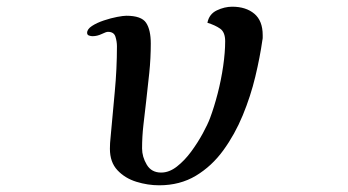

<svg xmlns="http://www.w3.org/2000/svg" viewBox="-20 -548 1040 573"><path d="M764 -443Q764 -439 764 -435.5Q764 -432 763 -428Q756 -378 742 -319.5Q728 -261 704.5 -204Q681 -147 646.5 -99.5Q612 -52 564.5 -23.5Q517 5 455 5Q421 5 387 -5.5Q353 -16 330.5 -40Q308 -64 308 -104Q308 -112 308.5 -121Q309 -130 310 -138Q316 -206 322.5 -274Q329 -342 329 -410Q329 -424 324.5 -438.5Q320 -453 302 -453Q297 -453 283.5 -446.5Q270 -440 256 -440Q251 -440 245.5 -442Q240 -444 240 -450Q240 -461 254.5 -470.5Q269 -480 290 -487Q311 -494 329.5 -497.5Q348 -501 357 -501Q402 -501 416 -480Q430 -459 430 -418Q430 -374 425.5 -330.5Q421 -287 416 -244Q412 -210 408 -175Q404 -140 404 -105Q404 -80 418 -56.5Q432 -33 461 -33Q485 -33 508 -51Q531 -69 550.5 -95.5Q570 -122 585 -149.5Q600 -177 607 -196Q619 -228 629.5 -268.5Q640 -309 646 -350.5Q652 -392 652 -425Q652 -452 637 -462.5Q622 -473 599 -480Q604 -506 627 -517Q650 -528 673 -528Q714 -528 739 -507Q764 -486 764 -443Z"/></svg>

Font: Kaisei HarunoUmi
Style: Bold
Weight: 700
Designer: Font-Kai, 金井和夫
Foundry: KAZUO KANAI
Version: Version 5.003